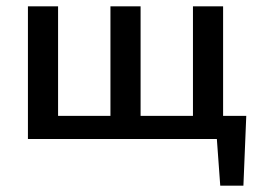

<svg xmlns="http://www.w3.org/2000/svg" viewBox="-20 -438 813 605"><path d="M630 0V-73H756L714 0ZM674 147 658 -73H756L747 147ZM115 0V-73H377V0ZM68 0V-418H163V0ZM588 0V-418H683V0ZM373 0V-73H636V0ZM328 0V-418H423V0Z"/></svg>

Font: Ysabeau SemiBold
Style: Regular
Weight: 600
Designer: Christian Thalmann (Catharsis Fonts)
Version: Version 2.000;gftools[0.9.27.dev2+g8671c4b]